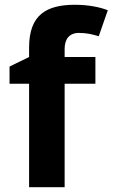

<svg xmlns="http://www.w3.org/2000/svg" viewBox="-20 -785 472 805"><path d="M380 -434V-546H251V-580C251 -619 269 -647 311 -647C345 -647 371 -640 394 -633L432 -742C402 -754 353 -765 295 -765C177 -765 102 -725 102 -586V-546L20 -506V-434H102V0H251V-434Z"/></svg>

Font: Noto Sans Malayalam
Style: Bold
Weight: 700
Designer: Jelle Bosma - Monotype Design Team
Foundry: Monotype Imaging Inc.
Version: Version 2.104